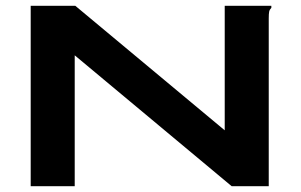

<svg xmlns="http://www.w3.org/2000/svg" viewBox="-20 -643 1040 663"><path d="M86 -623H240L756 -193V-623H917V-616Q911 -610 909.5 -603Q908 -596 908 -579V0H780L238 -452V0H86Z"/></svg>

Font: Inconsolata UltraExpanded Black
Style: Regular
Weight: 900
Width: 9
Monospace: yes
Designer: Raph Levien, Cyreal, Brenton Simpson
Foundry: Raph Levien, Cyreal, Google
Version: Version 3.001; ttfautohint (v1.8.2.53-6de2)